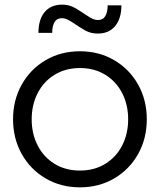

<svg xmlns="http://www.w3.org/2000/svg" viewBox="-20 -792 686 824"><path d="M610 -280Q610 -198 573 -131.5Q536 -65 470.5 -26.5Q405 12 323 12Q241 12 175.5 -26.5Q110 -65 73 -131.5Q36 -198 36 -280Q36 -362 73 -428.5Q110 -495 175.5 -533.5Q241 -572 323 -572Q405 -572 470.5 -533.5Q536 -495 573 -428.5Q610 -362 610 -280ZM323 -60Q385 -60 432 -89Q479 -118 504.5 -168Q530 -218 530 -280Q530 -342 504.5 -392Q479 -442 432 -471Q385 -500 323 -500Q261 -500 214 -471Q167 -442 141.5 -392Q116 -342 116 -280Q116 -218 141.5 -168Q167 -118 214 -89Q261 -60 323 -60ZM315 -680 297 -692Q279 -704 268 -709Q257 -714 246 -714Q224 -714 214 -697Q204 -680 204 -651H145Q145 -708 171.5 -740Q198 -772 246 -772Q270 -772 288 -764.5Q306 -757 331 -740L349 -728Q367 -716 378 -711Q389 -706 400 -706Q422 -706 432 -723Q442 -740 442 -769H501Q501 -713 474.5 -680.5Q448 -648 400 -648Q376 -648 358 -655.5Q340 -663 315 -680Z"/></svg>

Font: TASA Explorer VF
Style: Regular
Weight: 400
Designer: Weizhong Zhang
Foundry: Local Remote
Version: Version 1.000;Glyphs 3.2 (3192)